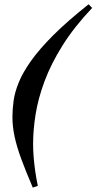

<svg xmlns="http://www.w3.org/2000/svg" viewBox="-20 -760 450 896"><path d="M410 -723Q325.5 -633.5 271.8 -547.8Q218 -462 188 -381.2Q158 -300.5 146.2 -227Q134.5 -153.5 134.5 -88Q134.5 -58.5 137 -27.2Q139.5 4 144.2 37.5Q149 71 156.5 107.5L133 115.5Q100.5 39.5 79.2 -18.2Q58 -76 48 -123Q38 -170 38 -213.5Q38 -250 43.5 -290Q49 -330 67.8 -376Q86.5 -422 125 -476.2Q163.5 -530.5 228.8 -595.8Q294 -661 393.5 -740Z"/></svg>

Font: Newsreader 60pt ExtraBold
Style: Italic
Weight: 800
Italic angle: -17°
Designer: Hugues Gentile
Foundry: Production Type
Version: Version 1.003